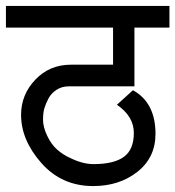

<svg xmlns="http://www.w3.org/2000/svg" viewBox="-30 -633 591 647"><path d="M208 -100Q249 -80 285 -80Q354 -80 387.5 -104.5Q421 -129 421 -185Q421 -241 364 -280L418 -329Q494 -287 494 -182Q494 -102 433 -54Q372 -6 284 -6Q178 -6 109.5 -83.5Q41 -161 41 -246Q41 -314 89 -364.5Q137 -415 209 -415H351V-540H-10V-613H541V-540H423V-342H201Q178 -342 160 -330Q142 -318 133 -300.5Q124 -283 119.5 -268Q115 -253 115 -229Q115 -205 129 -175.5Q143 -146 163 -128.5Q183 -111 208 -100Z"/></svg>

Font: Autonym
Style: Regular
Weight: 500
Version: Version 1.0.20131126